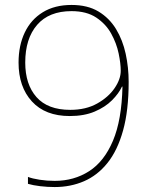

<svg xmlns="http://www.w3.org/2000/svg" viewBox="-20 -744 610 776"><path d="M500 -413Q500 -298 477.5 -217Q455 -136 414.5 -85.5Q374 -35 319.5 -11.5Q265 12 201 12Q172 12 142.5 8.5Q113 5 93 -1V-29Q111 -22 140.5 -17.5Q170 -13 201 -13Q279 -13 340 -52Q401 -91 436.5 -175Q472 -259 475 -394H473Q460 -366 432.5 -338.5Q405 -311 362.5 -293Q320 -275 262 -275Q163 -275 109 -334Q55 -393 55 -491Q55 -560 80 -612.5Q105 -665 153 -694.5Q201 -724 269 -724Q334 -724 378 -697.5Q422 -671 449 -626.5Q476 -582 488 -526.5Q500 -471 500 -413ZM269 -699Q178 -699 130 -643.5Q82 -588 82 -491Q82 -403 127.5 -351.5Q173 -300 264 -300Q327 -300 372.5 -325.5Q418 -351 443 -387.5Q468 -424 468 -458Q468 -487 459.5 -528Q451 -569 429.5 -608Q408 -647 369 -673Q330 -699 269 -699Z"/></svg>

Font: Noto Sans Hebrew Thin Thin
Style: Regular
Weight: 250
Version: Version 3.001